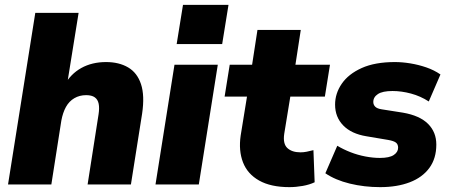

<svg xmlns="http://www.w3.org/2000/svg" viewBox="-20 -758 1849 789"><path d="M13 0 125 -705H303L255 -407H244Q270 -454 314 -478.5Q358 -503 416 -503Q469 -503 506.5 -481Q544 -459 559.5 -412Q575 -365 564 -291L518 0H340L385 -288Q389 -314 385.5 -331.5Q382 -349 369.5 -358Q357 -367 334 -367Q307 -367 285.5 -354.5Q264 -342 251 -318.5Q238 -295 232 -262L191 0Z M706 -577 732 -738H919L893 -577ZM619 0 697 -492H875L797 0Z M1169 11Q1093 11 1045 -16Q997 -43 978.5 -91Q960 -139 969 -201L995 -361H903L924 -492H1016L1038 -635H1216L1194 -492H1336L1315 -361H1173L1148 -208Q1142 -167 1161 -149.5Q1180 -132 1215 -132Q1227 -132 1240 -134.5Q1253 -137 1268 -141L1273 -9Q1252 1 1224 6Q1196 11 1169 11Z M1542 11Q1477 11 1417.5 -3.5Q1358 -18 1317 -46L1366 -159Q1391 -144 1420.5 -132.5Q1450 -121 1481.5 -115Q1513 -109 1541 -109Q1580 -109 1598 -121Q1616 -133 1616 -151Q1616 -165 1607 -172Q1598 -179 1575 -183L1486 -198Q1424 -208 1390.5 -242.5Q1357 -277 1357 -328Q1357 -374 1384.5 -414Q1412 -454 1466.5 -478.5Q1521 -503 1603 -503Q1633 -503 1666.5 -497.5Q1700 -492 1732 -481Q1764 -470 1790 -452L1742 -341Q1708 -363 1669 -373.5Q1630 -384 1593 -384Q1552 -384 1533 -371.5Q1514 -359 1514 -339Q1514 -328 1521.5 -320Q1529 -312 1547 -309L1636 -295Q1705 -283 1739 -249Q1773 -215 1773 -164Q1773 -107 1744.5 -68Q1716 -29 1664 -9Q1612 11 1542 11Z"/></svg>

Font: Nunito Sans 12pt Black
Style: Italic
Weight: 900
Italic angle: -9°
Designer: Vernon Adams
Foundry: Vernon Adams
Version: Version 3.101;gftools[0.9.27]